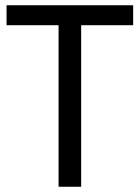

<svg xmlns="http://www.w3.org/2000/svg" viewBox="-20 -711 532 731"><path d="M5 -615V-691H487V-615H289V0H203V-615Z"/></svg>

Font: Average Sans
Style: Regular
Weight: 400
Designer: Eduardo Rodriguez Tunni
Foundry: Eduardo Rodriguez Tunni
Version: Version 1.001